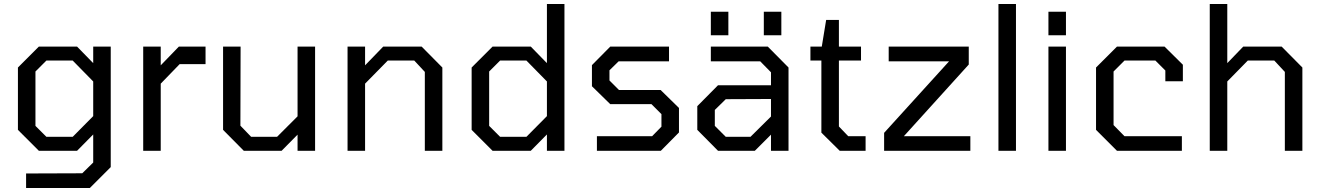

<svg xmlns="http://www.w3.org/2000/svg" viewBox="-20 -757 6636 964"><path d="M111 187V114L393 113L448 59V-82L367 0H175L70 -105V-418L175 -523H367L448 -440V-523H536V82L431 187ZM345 -70 448 -174V-348L345 -453H213L158 -398V-125L213 -70Z M699 0V-523H787V-429L878 -523H1012V-435H882L787 -337V0Z M1204 0 1100 -105V-523H1188L1187 -126L1241 -70H1371L1474 -173V-523H1562V0H1474V-81L1394 0Z M1725 0V-523H1813V-429L1904 -523H2097L2201 -418V0H2113V-396L2060 -453H1927L1813 -337V0Z M2453 0 2348 -105V-418L2453 -523H2645L2726 -440V-737H2814V0H2726V-82L2645 0ZM2623 -70 2726 -174V-348L2623 -453H2491L2436 -398V-125L2491 -70Z M2977 0V-73H3254L3301 -121V-184L3251 -234H3044L2952 -324V-430L3044 -523H3339V-449H3086L3040 -404V-353L3088 -305H3297L3389 -215V-92L3298 0Z M3549 -580V-698H3637V-580ZM3815 -580V-698H3903V-580ZM3585 0 3481 -105V-224L3585 -329H3851V-394L3797 -449H3549V-523H3835L3939 -418V0H3851V-81L3770 0ZM3624 -70H3748L3851 -172V-260L3624 -259L3569 -205V-125Z M4196 0 4104 -91V-453H4049V-523H4106L4128 -657H4192V-523H4303V-453H4192V-122L4239 -73H4326V0Z M4419 0V-90L4745 -449H4442V-523H4844V-433L4518 -73H4852V0Z M4993 0V-737H5081V0Z M5244 -580V-698H5332V-580ZM5244 0V-523H5332V0Z M5588 0 5483 -105V-418L5588 -523H5827L5919 -432V-349H5831V-403L5781 -453H5626L5571 -398V-129L5626 -73H5914V0Z M6054 0V-737H6142V-440L6222 -523H6415L6519 -418V0H6431V-396L6378 -453H6245L6142 -348V0Z"/></svg>

Font: Tomorrow
Style: Regular
Weight: 400
Designer: Tony de Marco, Monica Rizzolli
Foundry: Just in Type
Version: Version 2.002